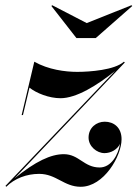

<svg xmlns="http://www.w3.org/2000/svg" viewBox="-68 -706 526 736"><path d="M264.5 -617.5 132 -686 129 -683 225 -560H299L439 -683L436 -686ZM15 -265H20L45 -370C71 -349 120 -329.5 164 -329.5C225 -329.5 305 -379 373 -434L-47.5 7L-46 6.5L-46.5 7L-44 10C-12 -22 34 -39.5 82 -39.5C148 -39.5 177 10 241.5 10C330 10 398 -107.5 398 -172.5C398 -217.5 368 -239.5 333.5 -239.5C302 -239.5 271.5 -217 271.5 -178.5C271.5 -144.5 303.5 -119 332.5 -119C357 -119 381.5 -132.5 392 -154.5C385.5 -113 358.5 -64 314 -64C253.5 -64 235 -115 176.5 -115C127.5 -115 68.5 -88 -12.5 -22L410.5 -466.5L407 -469.5C371.5 -437.5 276 -430.5 228 -430.5C182 -430.5 117 -439 63.5 -469.5Z"/></svg>

Font: Bodoni* 36pt Medium
Style: Italic
Weight: 500
Italic angle: -13°
Version: Version 2.3